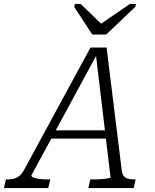

<svg xmlns="http://www.w3.org/2000/svg" viewBox="-72 -958 789 978"><path d="M398 -782H469L617 -923L621 -938H590L416 -819L463 -818L339 -938H310L306 -923ZM191 -294H480L481 -252H171ZM415 -692 427 -691 88 -65Q87 -59 98 -54Q109 -49 128.5 -46.5Q148 -44 171 -44H184L174 0H-52L-42 -44H-36Q-7 -44 14 -53.5Q35 -63 53 -97L389 -716H471L548 -91Q552 -61 568.5 -52.5Q585 -44 614 -44H619L609 0H378L388 -44H401Q425 -44 445 -45.5Q465 -47 478 -49.5Q491 -52 491 -55Z"/></svg>

Font: Roboto Serif ExtraLight
Style: Italic
Weight: 250
Italic angle: -10°
Designer: Greg Gazdowicz
Foundry: Commercial Type
Version: Version 1.008